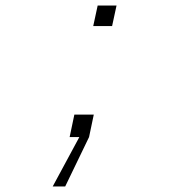

<svg xmlns="http://www.w3.org/2000/svg" viewBox="-20 -494 690 692"><path d="M248 -81H318L301 0L215 178H170L266 0H231ZM332 -474H400L384 -400H316Z"/></svg>

Font: Azeret Mono Thin
Style: Italic
Weight: 100
Italic angle: -12°
Designer: Martin Vácha
Foundry: Displaay
Version: Version 1.000; Glyphs 3.0.3, build 3074